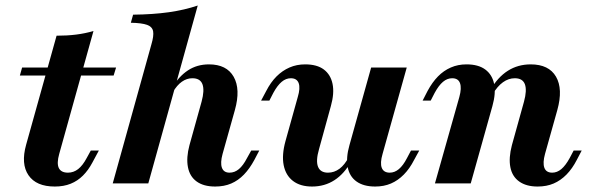

<svg xmlns="http://www.w3.org/2000/svg" viewBox="-20 -661 2123 692"><path d="M177.4 11.3Q110.5 11.3 82.7 -29.4Q54.8 -70.2 74.2 -139.5L183.9 -532.3Q221.8 -532.3 254 -536.3Q286.3 -540.3 316.9 -549.2L193.5 -106.5Q183.9 -72.6 191.9 -55.6Q200 -38.7 225 -38.7Q245.2 -38.7 261.7 -51.6Q278.2 -64.5 292.7 -91.9L307.3 -118.5H336.3L312.9 -75Q298.4 -47.6 279 -28.2Q259.7 -8.9 234.7 1.2Q209.7 11.3 177.4 11.3ZM51.6 -388.7 59.7 -417.7H398.4L389.5 -388.7Z M386.3 0 525.8 -501.6Q534.7 -531.5 531.9 -548Q529 -564.5 510.1 -571.4Q491.1 -578.2 451.6 -579L459.7 -608.1Q531.5 -608.9 588.3 -616.9Q645.2 -625 692.7 -641.1L514.5 0ZM755.6 11.3Q713.7 11.3 688.7 -6.9Q663.7 -25 657.3 -58.9Q650.8 -92.7 662.9 -137.9L706.5 -294.4Q717.7 -335.5 709.7 -357.3Q701.6 -379 673.4 -379Q653.2 -379 635.5 -366.5Q617.7 -354 603.2 -329L599.2 -343.5Q624.2 -385.5 657.3 -407.3Q690.3 -429 733.1 -429Q796.8 -429 822.2 -384.3Q847.6 -339.5 826.6 -264.5L782.3 -106.5Q773.4 -74.2 779.8 -56.5Q786.3 -38.7 807.3 -38.7Q825.8 -38.7 841.1 -51.6Q856.5 -64.5 870.2 -91.1L885.5 -118.5H914.5L896.8 -84.7Q879.8 -53.2 859.3 -31.9Q838.7 -10.5 813.3 0.4Q787.9 11.3 755.6 11.3Z M1104.8 11.3Q1062.1 11.3 1035.9 -8.9Q1009.7 -29 1002.4 -65.7Q995.2 -102.4 1008.9 -152.4L1053.2 -311.3Q1062.9 -343.5 1056.5 -361.3Q1050 -379 1028.2 -379Q1010.5 -379 995.2 -366.1Q979.8 -353.2 965.3 -326.6L950.8 -298.4H921L939.5 -333.1Q955.6 -364.5 976.6 -385.5Q997.6 -406.5 1023.4 -417.7Q1049.2 -429 1079.8 -429Q1122.6 -429 1147.2 -410.5Q1171.8 -391.9 1178.6 -358.5Q1185.5 -325 1172.6 -279L1129.8 -123.4Q1117.7 -81.5 1126.2 -60.1Q1134.7 -38.7 1162.1 -38.7Q1184.7 -38.7 1203.6 -52.8Q1222.6 -66.9 1237.1 -95.2L1246.8 -80.6Q1221 -34.7 1185.5 -11.7Q1150 11.3 1104.8 11.3ZM1332.3 11.3Q1290.3 11.3 1264.9 -6.9Q1239.5 -25 1233.1 -58.9Q1226.6 -92.7 1239.5 -137.9L1317.7 -417.7H1446L1358.9 -106.5Q1349.2 -73.4 1356 -56Q1362.9 -38.7 1384.7 -38.7Q1402.4 -38.7 1417.7 -51.6Q1433.1 -64.5 1446.8 -91.1L1461.3 -118.5H1491.1L1472.6 -84.7Q1456.5 -53.2 1435.5 -31.9Q1414.5 -10.5 1389.1 0.4Q1363.7 11.3 1332.3 11.3Z M1917.7 11.3Q1876.6 11.3 1851.2 -6.9Q1825.8 -25 1819.4 -58.5Q1812.9 -91.9 1825 -137.9L1868.5 -294.4Q1879.8 -335.5 1871.8 -357.3Q1863.7 -379 1835.5 -379Q1812.9 -379 1792.7 -364.5Q1772.6 -350 1756.5 -322.6L1747.6 -337.1Q1774.2 -383.1 1810.5 -406Q1846.8 -429 1892.7 -429Q1958.1 -429 1983.9 -384.7Q2009.7 -340.3 1988.7 -264.5L1944.4 -106.5Q1935.5 -74.2 1941.9 -56.5Q1948.4 -38.7 1970.2 -38.7Q1987.9 -38.7 2003.2 -51.6Q2018.5 -64.5 2033.1 -91.1L2047.6 -118.5H2076.6L2058.9 -84.7Q2042.7 -53.2 2021.8 -31.9Q2000.8 -10.5 1975.4 0.4Q1950 11.3 1917.7 11.3ZM1547.6 0 1635.5 -311.3Q1644.4 -343.5 1637.9 -361.3Q1631.5 -379 1609.7 -379Q1591.9 -379 1576.6 -366.1Q1561.3 -353.2 1546.8 -326.6L1532.3 -298.4H1503.2L1521 -333.1Q1537.9 -364.5 1558.5 -385.5Q1579 -406.5 1604.8 -417.7Q1630.6 -429 1661.3 -429Q1704 -429 1729 -410.5Q1754 -391.9 1760.9 -358.5Q1767.7 -325 1754.8 -279L1676.6 0Z"/></svg>

Font: Playfair 5pt SemiExpanded Light ExtraBold
Style: Italic
Weight: 800
Italic angle: -15.6°
Version: Version 2.001;gftools[0.9.30]